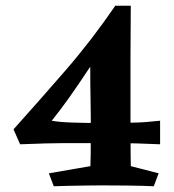

<svg xmlns="http://www.w3.org/2000/svg" viewBox="-20 -648 605 668"><path d="M435 -628Q434 -534 434 -449.5Q434 -365 434 -279Q434 -232 434 -192.5Q434 -153 434.5 -110.5Q435 -68 436 -10H292Q295 -66 295.5 -109Q296 -152 296 -203Q296 -255 295 -303Q294 -351 294 -416Q249 -348 219 -306Q189 -264 160 -228Q186 -223 234.5 -221.5Q283 -220 330 -220Q375 -220 402.5 -220.5Q430 -221 450 -221.5Q470 -222 489.5 -223.5Q509 -225 537 -228V-146Q497 -148 457 -149Q417 -150 370 -150Q323 -150 261 -150Q225 -150 197.5 -150Q170 -150 137 -149Q104 -148 50 -146L27 -198Q115 -296 207 -402Q299 -508 381 -628ZM435 -70 532 -45 515 0Q496 -1 474 -1.5Q452 -2 419 -2.5Q386 -3 333 -3Q311 -3 280.5 -2.5Q250 -2 219.5 -1.5Q189 -1 167 0L150 -45L295 -70Z"/></svg>

Font: Ruwudu
Style: Bold
Weight: 700
Designer: Becca Hirsbrunner Spalinger
Foundry: SIL International
Version: Version 3.000